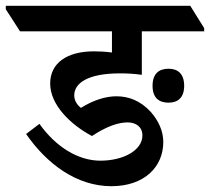

<svg xmlns="http://www.w3.org/2000/svg" viewBox="-72 -644 724 662"><path d="M312 -2C426 -2 491 -69 491 -154C491 -192 475 -227 448 -258C412 -297 372 -312 329 -312C293 -312 250 -299 207 -272C193 -283 184 -298 184 -315C184 -358 232 -391 341 -391C366 -391 389 -390 417 -386V-536H632V-547L584 -624H-52V-612L-3 -536H314V-463C290 -466 272 -467 252 -467C158 -467 101 -426 101 -356C101 -283 170 -215 245 -175C298 -210 338 -222 368 -222C396 -222 419 -207 419 -177C419 -126 354 -90 274 -90C197 -90 120 -138 64 -217L18 -182C90 -78 193 -2 312 -2ZM509 -290C541 -290 563 -307 563 -348C563 -390 541 -407 509 -407C476 -407 454 -390 454 -348C454 -307 476 -290 509 -290Z"/></svg>

Font: Noto Serif Devanagari SemiBold
Style: Regular
Weight: 600
Designer: Universal Thirst, Indian Type Foundry and the Monotype Design Team
Foundry: Monotype Imaging Inc.
Version: Version 2.004